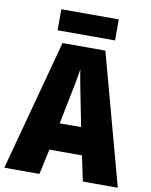

<svg xmlns="http://www.w3.org/2000/svg" viewBox="-96 -963 812 1033"><g transform="rotate(10 310.0 -446.5)"><path d="M468 -893H154V-778H468ZM429 0H620L426 -715H192L0 0H192L222 -138H400ZM340 -434 369 -287H252L282 -436C293 -487 305 -551 311 -592C317 -549 330 -483 340 -434Z"/></g></svg>

Font: Noto Sans Khmer Condensed Black
Style: Regular
Weight: 900
Width: 3
Designer: Danh Hong and the Monotype Design Team
Foundry: Monotype Imaging Inc.
Version: Version 2.004